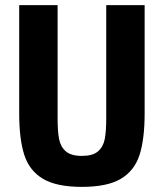

<svg xmlns="http://www.w3.org/2000/svg" viewBox="-20 -718 640 750"><path d="M205 -698V-256Q205 -204 211 -174Q217 -144 237.5 -126.5Q258 -109 300 -109Q342 -109 362.5 -126.5Q383 -144 389 -174Q395 -204 395 -256V-698H545V-276Q545 -174 525 -112.5Q505 -51 452 -19.5Q399 12 300 12Q201 12 148 -19.5Q95 -51 75 -112.5Q55 -174 55 -276V-698Z"/></svg>

Font: iA Writer Quattro V
Style: Regular
Weight: 400
Designer: Mike Abbink, Paul van der Laan, Pieter van Rosmalen, Oliver Reichenstein
Foundry: Information Architects Inc.
Version: Version 2.000